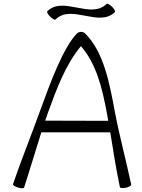

<svg xmlns="http://www.w3.org/2000/svg" viewBox="-20 -1003 768 1036"><path d="M280 -898C365 -983 515 -853 600 -938C603 -942 597 -955 584 -967C572 -979 559 -986 555 -982C470 -897 320 -1027 235 -942C232 -938 238 -925 251 -913C263 -901 276 -894 280 -898ZM110 9C141 -86 173 -195 203 -289H575C591 -190 606 -91 627 7C628 12 643 13 660 10C676 6 689 -1 688 -7C660 -139 624 -271 599 -404C571 -554 540 -722 440 -822C434 -828 426 -831 417 -831C409 -831 401 -828 395 -822C321 -747 250 -553 197 -407C149 -274 87 -119 50 -9C49 -4 61 4 77 9C94 14 108 14 110 9ZM238 -393C284 -520 335 -658 417 -754C502 -655 532 -524 556 -396C559 -381 561 -366 564 -351L224 -352C229 -366 233 -380 238 -393Z"/></svg>

Font: Nupuram ExtraLight
Style: Regular
Weight: 200
Designer: Santhosh Thottingal (santhosh.thottingal@gmail.com)
Foundry: SMC
Version: Version 1.000